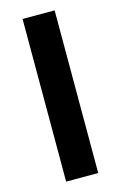

<svg xmlns="http://www.w3.org/2000/svg" viewBox="-110 -749 503 798"><g transform="rotate(-15 141.0 -350.0)"><path d="M72 -700H210V0H72Z"/></g></svg>

Font: Bai Jamjuree
Style: Bold
Weight: 700
Designer: Katatrad Aksorn Co.,Ltd.
Foundry: Cadson Demak Co.,Ltd.
Version: Version 1.000; ttfautohint (v1.6)